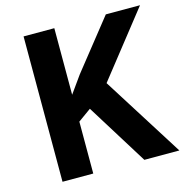

<svg xmlns="http://www.w3.org/2000/svg" viewBox="-106 -812 875 911"><g transform="rotate(-15 332.0 -357.0)"><path d="M664 0H492L305 -301L241 -255V0H90V-714H241V-387Q256 -408 271 -429Q286 -450 301 -471L494 -714H662L413 -398Z"/></g></svg>

Font: Noto Sans Adlam
Style: Regular
Weight: 400
Designer: Mark Jamra, Neil Patel
Foundry: JamraPatel LLC
Version: Version 3.001